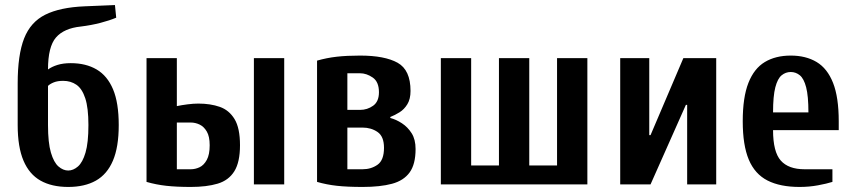

<svg xmlns="http://www.w3.org/2000/svg" viewBox="-20 -730 3380 760"><path d="M250 10Q185 10 140.5 -15Q96 -40 73 -94Q50 -148 50 -235V-400Q50 -513 75.5 -578Q101 -643 159.5 -672Q218 -701 315 -705L435 -710L440 -660Q414 -649 377.5 -639.5Q341 -630 300 -625Q233 -618 201.5 -581.5Q170 -545 170 -455Q185 -466 207.5 -473Q230 -480 260 -480Q320 -480 362.5 -455Q405 -430 427.5 -376.5Q450 -323 450 -235Q450 -148 427 -94Q404 -40 359.5 -15Q315 10 250 10ZM250 -55Q270 -55 288.5 -71Q307 -87 318.5 -126Q330 -165 330 -235Q330 -303 317.5 -341Q305 -379 282.5 -394.5Q260 -410 230 -410Q208 -410 193 -404Q178 -398 170 -390V-235Q170 -165 181.5 -126Q193 -87 211.5 -71Q230 -55 250 -55Z M735 10Q679 10 638.5 5.5Q598 1 560 -10V-500H680V-310Q699 -314 722.5 -317Q746 -320 765 -320Q813 -320 850 -307Q887 -294 908.5 -258.5Q930 -223 930 -155Q930 -88 907.5 -52Q885 -16 841.5 -3Q798 10 735 10ZM680 -60H735Q753 -60 770 -68Q787 -76 798.5 -97Q810 -118 810 -155Q810 -190 798.5 -209.5Q787 -229 770 -237Q753 -245 735 -245H680ZM985 0V-500H1105V0Z M1415 10Q1355 10 1314 5.5Q1273 1 1235 -10V-490Q1273 -501 1313 -505.5Q1353 -510 1405 -510Q1503 -510 1554 -481.5Q1605 -453 1605 -370Q1605 -338 1592.5 -317.5Q1580 -297 1561.5 -285.5Q1543 -274 1525 -267V-263Q1548 -257 1571 -242Q1594 -227 1609.5 -202.5Q1625 -178 1625 -140Q1625 -80 1601.5 -47.5Q1578 -15 1531.5 -2.5Q1485 10 1415 10ZM1355 -60H1415Q1449 -60 1474.5 -78Q1500 -96 1500 -145Q1500 -190 1474.5 -207.5Q1449 -225 1415 -225H1355ZM1355 -295H1405Q1434 -295 1457 -311.5Q1480 -328 1480 -365Q1480 -406 1455.5 -423Q1431 -440 1405 -440H1355Z M1725 0V-500H1845V-75H1955V-500H2075V-75H2185V-500H2305V0Z M2435 0V-500H2550V-195H2555L2685 -500H2815V0H2700V-315H2695L2555 0Z M3145 10Q3068 10 3018 -15.5Q2968 -41 2944 -98Q2920 -155 2920 -250Q2920 -345 2942.5 -402Q2965 -459 3007.5 -484.5Q3050 -510 3110 -510Q3170 -510 3212.5 -484.5Q3255 -459 3277.5 -402Q3300 -345 3300 -250V-215H3040Q3040 -129 3070.5 -94.5Q3101 -60 3165 -60H3275V-10Q3253 -3 3218 3.5Q3183 10 3145 10ZM3040 -285H3180Q3180 -350 3171 -384.5Q3162 -419 3146 -432Q3130 -445 3110 -445Q3090 -445 3074 -432Q3058 -419 3049 -384.5Q3040 -350 3040 -285Z"/></svg>

Font: Cuprum
Style: Regular
Weight: 400
Designer: Jovanny Lemonad
Foundry: Jovanny Lemonad
Version: Version 3.000